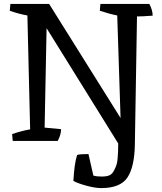

<svg xmlns="http://www.w3.org/2000/svg" viewBox="-20 -720 830 981"><path d="M218 -576 208 -68 292 -60Q292 -32 275 0H45L42 -35Q96 -53 134 -59Q132 -124 127.5 -327Q123 -530 120 -641Q82 -647 30 -665L33 -700H231L596 -117L579 -641Q542 -648 490 -665L493 -700H743Q760 -668 760 -640Q710 -636 680 -636L669 20Q667 133 631 187Q595 241 497 241Q465 241 418.5 228Q372 215 355 204Q360 114 374 72Q387 67 432 67L457 177Q472 182 499 182Q526 182 539.5 175.5Q553 169 561 154Q569 139 574 126Q579 113 581 90Q584 54 584 13Z"/></svg>

Font: Inika
Style: Regular
Weight: 400
Designer: Constanza Artigas Preller
Foundry: Constanza Artigas Preller
Version: Version 1.001